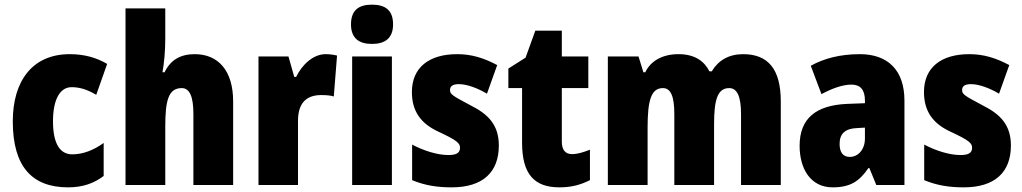

<svg xmlns="http://www.w3.org/2000/svg" viewBox="-20 -862 4397 826"><path d="M273 -56C335 -56 384 -73 426 -105V-247C383 -216 337 -198 291 -198C238 -198 208 -244 208 -340C208 -436 239 -487 288 -487C324 -487 357 -476 394 -454L441 -587C395 -614 343 -629 280 -629C119 -629 35 -513 35 -340C35 -144 119 -56 273 -56Z M691 -696V-826H520V-66H691V-316C691 -429 704 -483 762 -483C796 -483 812 -446 812 -372V-66H983V-426C983 -559 918 -629 818 -629C757 -629 714 -605 688 -551H679C686 -591 691 -640 691 -696Z M1381 -629C1324 -629 1277 -579 1254 -531H1246L1221 -619H1092V-66H1262V-342C1262 -423 1302 -453 1362 -453C1387 -453 1403 -451 1416 -447L1430 -623C1413 -627 1397 -629 1381 -629Z M1580 -842C1522 -842 1490 -817 1490 -757C1490 -698 1524 -673 1580 -673C1637 -673 1671 -698 1671 -757C1671 -817 1639 -842 1580 -842ZM1666 -619H1495V-66H1666Z M2126 -236C2126 -325 2080 -371 2004 -409C1927 -450 1916 -456 1916 -475C1916 -492 1929 -500 1954 -500C1990 -500 2036 -482 2075 -459L2119 -582C2061 -613 2008 -629 1947 -629C1825 -629 1752 -571 1752 -466C1752 -384 1790 -331 1865 -296C1947 -258 1959 -246 1959 -226C1959 -204 1943 -195 1909 -195C1861 -195 1802 -214 1753 -240V-87C1808 -64 1862 -56 1923 -56C2057 -56 2126 -121 2126 -236Z M2441 -199C2412 -199 2397 -217 2397 -253V-483H2511V-619H2397V-730H2283L2241 -614L2167 -567V-483H2226V-248C2226 -112 2279 -56 2387 -56C2441 -56 2480 -68 2518 -87V-218C2490 -207 2465 -199 2441 -199Z M3177 -629C3115 -629 3070 -602 3042 -555H3032C3010 -599 2969 -629 2899 -629C2830 -629 2779 -600 2756 -551H2748L2727 -619H2595V-66H2766V-312C2766 -430 2781 -483 2832 -483C2866 -483 2881 -447 2881 -371V-66H3052V-328C3052 -433 3067 -483 3117 -483C3151 -483 3168 -448 3168 -371V-66H3339V-426C3339 -565 3284 -629 3177 -629Z M3679 -629C3596 -629 3525 -611 3468 -579L3514 -457C3564 -484 3608 -498 3643 -498C3681 -498 3701 -476 3701 -430V-418L3623 -415C3491 -409 3420 -353 3420 -235C3420 -136 3467 -56 3562 -56C3638 -56 3677 -82 3716 -139H3720L3750 -66H3871V-429C3871 -562 3798 -629 3679 -629ZM3667 -311 3701 -313V-266C3701 -219 3672 -187 3636 -187C3608 -187 3592 -205 3592 -243C3592 -286 3615 -309 3667 -311Z M4329 -236C4329 -325 4283 -371 4207 -409C4130 -450 4119 -456 4119 -475C4119 -492 4132 -500 4157 -500C4193 -500 4239 -482 4278 -459L4322 -582C4264 -613 4211 -629 4150 -629C4028 -629 3955 -571 3955 -466C3955 -384 3993 -331 4068 -296C4150 -258 4162 -246 4162 -226C4162 -204 4146 -195 4112 -195C4064 -195 4005 -214 3956 -240V-87C4011 -64 4065 -56 4126 -56C4260 -56 4329 -121 4329 -236Z"/></svg>

Font: Noto Sans Malayalam UI Condensed Black
Style: Regular
Weight: 900
Width: 3
Designer: Jelle Bosma - Monotype Design Team
Foundry: Monotype Imaging Inc.
Version: Version 2.104